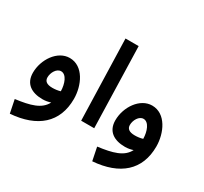

<svg xmlns="http://www.w3.org/2000/svg" viewBox="-184 -993 1587 1491"><g transform="rotate(30 609.0 -247.5)"><path d="M57 230C294 212 431 94 431 -118C431 -238 368 -378 245 -378C136 -378 53 -255 53 -136C53 -37 122 6 220 6C247 6 271 1 292 -6C253 71 163 95 33 112ZM169 -161C169 -204 198 -255 238 -255C286 -255 312 -185 313 -119C291 -112 265 -109 242 -109C191 -109 169 -128 169 -161Z M564 0H681L661 -725H543Z M796 230C1033 212 1170 94 1170 -118C1170 -238 1107 -378 984 -378C875 -378 792 -255 792 -136C792 -37 861 6 959 6C986 6 1010 1 1031 -6C992 71 902 95 772 112ZM908 -161C908 -204 937 -255 977 -255C1025 -255 1051 -185 1052 -119C1030 -112 1004 -109 981 -109C930 -109 908 -128 908 -161Z"/></g></svg>

Font: Noto Sans Arabic SemBd
Style: Regular
Weight: 600
Designer: Monotype Design Team, Nadine Chahine, Nizar Qandah and Khaled Hosny
Foundry: Monotype Imaging Inc.
Version: Version 2.012